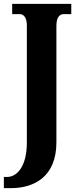

<svg xmlns="http://www.w3.org/2000/svg" viewBox="-38 -734 403 994"><path d="M-18 240H19C136 240 254 183 254 3V-601C254 -647 273 -661 292 -661H331V-714H25V-661H65C81 -661 101 -647 101 -604V4C101 136 44 182 0 182H-18Z"/></svg>

Font: Noto Serif Sinhala ExtraCondensed ExtraBold
Style: Regular
Weight: 800
Width: 2
Designer: Jelle Bosma - Monotype Design Team
Foundry: Monotype Imaging Inc.
Version: Version 2.007